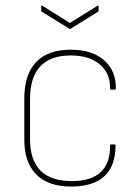

<svg xmlns="http://www.w3.org/2000/svg" viewBox="-20 -672 511 703"><path d="M244 11Q158 12 113.5 -32.5Q69 -77 69 -160V-311Q69 -399 112 -444.5Q155 -490 239 -490Q291 -490 327.5 -473Q364 -456 384.5 -424Q405 -392 404 -348Q404 -344 400 -344H386Q383 -344 383 -348Q384 -404 345 -436.5Q306 -469 239 -469Q165 -469 127.5 -429Q90 -389 90 -310V-162Q90 -86 128 -47.5Q166 -9 244 -9Q314 -9 349 -42Q384 -75 383 -139Q383 -143 386 -143H400Q403 -143 403 -140Q403 -66 363.5 -28Q324 10 244 11ZM234 -567 133 -629Q131 -630 131 -634V-648Q131 -651 132 -651.5Q133 -652 135 -651L236 -588L337 -651Q341 -653 341 -648V-634Q341 -630 339 -629L239 -567Q236 -565 234 -567Z"/></svg>

Font: Sofia Sans Semi Condensed Thin
Style: Regular
Weight: 250
Version: Version 4.100